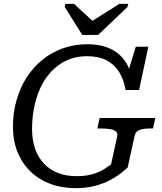

<svg xmlns="http://www.w3.org/2000/svg" viewBox="-20 -957 839 994"><path d="M406 -776H488L640 -921L644 -937H598L425 -828L485 -825L363 -937H318L315 -921ZM146 -289Q146 -343 155 -391.5Q164 -440 180.5 -482Q197 -524 221.5 -557.5Q246 -591 277.5 -615.5Q309 -640 347 -653Q385 -666 430 -666Q491 -666 532 -644.5Q573 -623 597 -584Q621 -545 630 -491H700L748 -715H683L637 -565L661 -555Q654 -596 635.5 -628Q617 -660 588 -682.5Q559 -705 520 -716.5Q481 -728 433 -728Q365 -728 306 -707Q247 -686 199.5 -647.5Q152 -609 118 -556Q84 -503 65.5 -438Q47 -373 47 -301Q47 -229 70.5 -170.5Q94 -112 137 -70Q180 -28 239.5 -5.5Q299 17 372 17Q426 17 469 6Q512 -5 545 -22Q578 -39 602 -57.5Q626 -76 641 -90L677 -254Q682 -277 703 -284.5Q724 -292 759 -292H772L784 -346H496L484 -292H500Q530 -292 550 -288.5Q570 -285 580 -276.5Q590 -268 587 -252L555 -106Q547 -100 525 -85Q503 -70 466.5 -57.5Q430 -45 376 -45Q323 -45 280.5 -61.5Q238 -78 208 -109.5Q178 -141 162 -186Q146 -231 146 -289Z"/></svg>

Font: Roboto Serif
Style: Italic
Weight: 400
Italic angle: -10°
Designer: Greg Gazdowicz
Foundry: Commercial Type
Version: Version 1.008